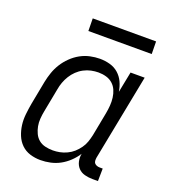

<svg xmlns="http://www.w3.org/2000/svg" viewBox="-133 -810 816 920"><g transform="rotate(20 275.0 -350.0)"><path d="M178 12Q150 12 124.5 4Q99 -4 80.5 -22Q62 -40 52 -64.5Q42 -89 38.5 -115.5Q35 -142 38 -170.5Q41 -199 46 -227L69 -347Q74 -372 82.5 -396.5Q91 -421 105 -443.5Q119 -466 139 -485.5Q159 -505 182.5 -518Q206 -531 231.5 -536.5Q257 -542 281 -542Q308 -542 333 -535Q358 -528 376.5 -511.5Q395 -495 405.5 -472.5Q416 -450 420 -424L441 -530H513L427 -90Q426 -82 426.5 -74.5Q427 -67 431.5 -62Q436 -57 443 -54.5Q450 -52 457 -52H473L472 12H444Q424 12 404.5 7Q385 2 372 -11.5Q359 -25 354.5 -44.5Q350 -64 354 -84Q340 -62 320 -43Q300 -24 277 -11.5Q254 1 228.5 6.5Q203 12 178 12ZM218 -52Q235 -52 253 -55.5Q271 -59 289 -67.5Q307 -76 321 -88.5Q335 -101 346.5 -117Q358 -133 364 -150.5Q370 -168 374 -186L397 -306Q401 -327 402.5 -347.5Q404 -368 401.5 -387.5Q399 -407 391.5 -424.5Q384 -442 370 -454.5Q356 -467 337 -472.5Q318 -478 297 -478Q279 -478 260 -474Q241 -470 223 -460.5Q205 -451 190.5 -437Q176 -423 165.5 -406Q155 -389 148.5 -371Q142 -353 139 -335L116 -215Q112 -195 110.5 -175Q109 -155 112.5 -136.5Q116 -118 124 -101Q132 -84 146 -72.5Q160 -61 179 -56.5Q198 -52 218 -52ZM506 -648H183L182 -712H505Z"/></g></svg>

Font: Lode Term
Style: Italic
Weight: 400
Italic angle: -11°
Monospace: yes
Designer: Belleve Invis
Foundry: Belleve Invis
Version: Version 29.2.0